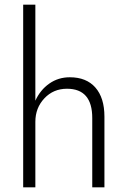

<svg xmlns="http://www.w3.org/2000/svg" viewBox="-20 -800 545 820"><path d="M374 -296Q374 -421 266 -421Q208 -421 169.5 -380Q131 -339 131 -280V0H79V-780H131V-370Q152 -416 190.5 -443Q229 -470 278 -470Q349 -470 387.5 -426Q426 -382 426 -302V0H374Z"/></svg>

Font: Renner* Light
Style: Light
Weight: 300
Version: Version 003.000 ; ttfautohint (v0.97) -l 8 -r 50 -G 200 -x 1